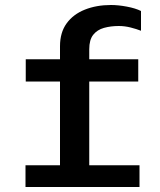

<svg xmlns="http://www.w3.org/2000/svg" viewBox="-20 -748 640 768"><path d="M220 0V-422H83V-511H220V-563Q220 -618 246.5 -654.5Q273 -691 319.5 -709.5Q366 -728 424 -728Q453 -728 487.5 -721.5Q522 -715 544 -704V-625Q526 -632 502.5 -638Q479 -644 455 -644Q423 -644 396 -636.5Q369 -629 353 -609Q337 -589 337 -551V-511H533V-422H337V0ZM82 0V-87H538V0Z"/></svg>

Font: Chivo Mono Medium
Style: Regular
Weight: 500
Monospace: yes
Designer: Hector Gatti
Foundry: Omnibus-Type
Version: Version 1.008